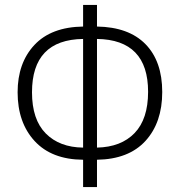

<svg xmlns="http://www.w3.org/2000/svg" viewBox="-20 -744 726 774"><path d="M371 -724H315V-637Q186 -635 118.5 -562.5Q51 -490 51 -372Q51 -250 119.5 -175.5Q188 -101 315 -100V10H371V-100Q499 -102 566.5 -176Q634 -250 634 -373Q634 -497 566.5 -566Q499 -635 371 -637ZM371 -587Q577 -584 577 -374Q577 -264 522.5 -207.5Q468 -151 371 -149ZM315 -587V-149Q220 -150 164.5 -206Q109 -262 109 -372Q109 -584 315 -587Z"/></svg>

Font: Noto Sans UI SemiCondensed Light
Style: Regular
Weight: 300
Width: 4
Designer: Monotype Design Team
Foundry: Monotype Imaging Inc.
Version: Version 1.901